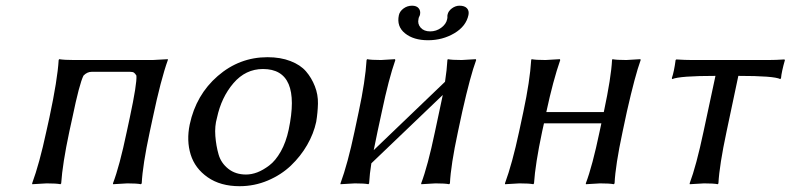

<svg xmlns="http://www.w3.org/2000/svg" viewBox="-20 -638 2751 668"><path d="M511.7 -229 501 -179.2Q476.1 -63 473.1 0L470.2 2.9Q456.5 0 422.9 0Q422.9 0 373.5 2.9L373 0Q396 -60.1 420.9 -179.2L431.6 -229Q457 -347.7 454.6 -375Q450.2 -382.3 446 -385.3Q441.9 -388.2 431.6 -388.2H299.3Q283.2 -388.2 270.5 -375Q256.3 -347.2 231.9 -229L221.2 -180.2Q197.3 -67.4 192.9 0L190.4 2.9Q176.3 0 142.1 0L92.3 2.9L91.8 0Q117.2 -68.8 141.1 -180.2L151.9 -229Q180.2 -361.8 184.1 -429.2L186 -432.1Q203.6 -429.2 237.3 -429.2H511.2Q511.2 -429.2 564 -432.1V-429.2Q539.6 -361.3 511.7 -229Z M640.1 -205.1Q662.1 -308.1 737.5 -373.5Q813 -439 910.6 -439Q956.1 -439 990.7 -425.5Q1025.4 -412.1 1044.7 -389.6Q1064 -367.2 1075.4 -338.1Q1086.9 -309.1 1086.2 -277.3Q1085.4 -245.6 1080.1 -213.9Q1071.3 -172.9 1048.6 -133.5Q1025.9 -94.2 992.2 -62Q958.5 -29.8 911.9 -10Q865.2 9.8 813.5 9.8Q747.1 9.8 702.6 -21.2Q658.2 -52.2 643.3 -100.6Q628.4 -148.9 640.1 -205.1ZM895 -397.9Q834.5 -397.9 792.2 -348.6Q750 -299.3 734.9 -228Q726.6 -199.2 729.2 -164.8Q731.9 -130.4 740.5 -100.6Q749 -70.8 774.2 -50.8Q799.3 -30.8 835.9 -30.8Q855 -30.8 875 -38.3Q895 -45.9 916.7 -62.3Q938.5 -78.6 956.8 -110.8Q975.1 -143.1 984.4 -187Q1028.8 -397.9 895 -397.9Z M1609.9 -585.9Q1601.6 -546.4 1560.5 -522.2Q1519.5 -498 1469.2 -498Q1418.9 -498 1389.2 -522Q1359.4 -545.9 1367.7 -585Q1370.6 -598.6 1383.8 -608.4Q1397 -618.2 1413.6 -618.2Q1429.2 -618.2 1436.5 -609.4Q1443.8 -600.6 1441.4 -587.9Q1440.4 -583 1438.5 -580.1Q1436.5 -576.7 1436 -571.8Q1432.1 -554.7 1443.6 -541.7Q1455.1 -528.8 1476.6 -528.8Q1498 -528.8 1515.1 -541.5Q1532.2 -554.2 1535.6 -570.8Q1537.1 -577.1 1536.6 -580.1Q1536.1 -582 1537.1 -586.9Q1539.6 -599.6 1552.2 -608.9Q1564.9 -618.2 1578.6 -618.2Q1596.2 -618.2 1604.5 -609.4Q1612.8 -600.6 1609.9 -585.9ZM1308.6 -250 1293.5 -180.2Q1285.2 -141.1 1280.3 -115.7L1528.3 -353.5Q1534.7 -395 1536.6 -429.2L1538.1 -432.1Q1551.8 -429.2 1586.4 -429.2L1635.3 -432.1L1636.7 -429.2Q1616.7 -375.5 1588.4 -250L1573.2 -179.2Q1548.3 -63 1545.4 0L1542.5 2.9Q1528.8 0 1495.1 0L1445.8 2.9L1445.3 0Q1468.3 -60.1 1493.2 -179.2L1508.3 -250Q1515.6 -285.2 1520.5 -307.6L1272 -69.8Q1266.1 -33.7 1264.2 0L1261.7 2.9Q1248.5 0 1214.4 0L1164.6 2.9V0Q1189.9 -68.8 1213.4 -180.2L1228 -249Q1251 -356.4 1255.4 -429.2L1257.3 -432.1Q1271 -429.2 1305.7 -429.2L1354 -432.1L1355.5 -429.2Q1332.5 -363.8 1308.6 -250Z M2161.1 -250 2146 -179.2Q2121.1 -63 2118.2 0L2115.2 2.9Q2101.6 0 2067.9 0Q2067.9 0 2018.6 2.9L2018.1 0Q2041 -60.1 2065.9 -179.2L2072.3 -209H1872.6L1866.2 -180.2Q1842.3 -67.4 1837.9 0L1835.4 2.9Q1821.3 0 1787.1 0Q1787.1 0 1737.3 2.9L1736.8 0Q1762.2 -68.8 1786.1 -180.2L1800.8 -249Q1823.7 -356.4 1828.1 -429.2L1829.6 -432.1Q1843.3 -429.2 1877.9 -429.2Q1877.9 -429.2 1927.7 -432.1L1929.2 -429.2Q1904.3 -357.9 1880.9 -249V-248H2080.6L2081.1 -250Q2106.4 -369.1 2109.4 -429.2L2110.8 -432.1Q2124.5 -429.2 2159.2 -429.2Q2159.2 -429.2 2208 -432.1L2209 -429.2Q2189.5 -375.5 2161.1 -250Z M2469.2 -374Q2344.7 -374 2318.8 -362.8L2317.4 -366.2Q2325.2 -388.2 2330.6 -429.2L2333 -431.2Q2362.8 -429.2 2387.7 -429.2H2653.8Q2678.7 -429.2 2709 -431.2L2710.9 -429.2Q2699.2 -388.2 2697.3 -366.2L2694.8 -362.8Q2673.8 -374 2548.8 -374L2507.8 -180.2Q2482.9 -63.5 2479.5 0L2477.1 2.9Q2463.4 0 2429.7 0Q2429.7 0 2379.9 2.9L2379.4 0Q2402.3 -60.5 2427.7 -180.2Z"/></svg>

Font: Linux Biolinum
Style: Italic
Weight: 400
Italic angle: -12°
Designer: Philipp H. Poll
Foundry: Philipp H. Poll
Version: Version 1.1.3 ; ttfautohint (v0.9)